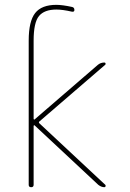

<svg xmlns="http://www.w3.org/2000/svg" viewBox="-20 -780 540 800"><path d="M99.6 -9.8V-610.4Q99.6 -691.4 126.5 -725.6Q153.3 -759.8 214.8 -759.8Q240.2 -759.8 280.3 -751Q290 -749 290 -738.3Q290 -729.5 279.3 -731.4Q241.2 -740.2 214.8 -740.2Q165 -740.2 142.6 -713.4Q120.1 -686.5 120.1 -610.4V-284.2Q120.1 -283.2 121.6 -282.2Q123 -281.2 124 -282.2L387.7 -509.8Q399.4 -519.5 415 -519.5Q418.9 -519.5 419.9 -515.6Q420.9 -511.7 418 -509.8L143.6 -273.4Q140.6 -270.5 143.6 -266.6L418.9 -9.8Q420.9 -7.8 419.9 -3.9Q418.9 0 415 0Q402.3 0 389.6 -9.8L124 -257.8Q123 -258.8 121.6 -257.8Q120.1 -256.8 120.1 -255.9V-9.8Q120.1 0 109.9 0Q99.6 0 99.6 -9.8Z"/></svg>

Font: Rounded-X Mgen+ 2m thin
Style: Regular
Weight: 100
Designer: [Source Han Sans]
Ryoko NISHIZUKA  (kana & ideographs); Paul D. Hunt (Latin, Greek & Cyrillic); Wenlong ZHANG  (bopomofo
Version: Version 1.059.20150602